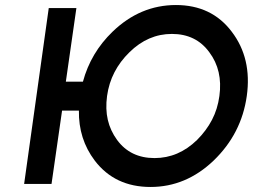

<svg xmlns="http://www.w3.org/2000/svg" viewBox="-20 -732 1006 764"><path d="M664 -597Q760 -597 813 -524Q840 -488 850 -444.5Q860 -401 853 -350Q846 -298 823.5 -255Q801 -212 764 -175Q690 -103 595 -103Q499 -103 446 -175Q419 -212 409 -255Q399 -298 406 -350Q413 -401 435.5 -444.5Q458 -488 495 -524Q569 -597 664 -597ZM680 -712Q538 -712 428 -606Q341 -522 310 -407H242L284 -700H174L76 0H185L227 -292H294Q292 -179 357 -93Q437 12 579 12Q720 12 830 -93Q941 -200 962 -350Q983 -500 902 -606Q822 -712 680 -712Z"/></svg>

Font: Unageo
Style: SemiBold-Italic
Weight: 600
Designer: Richard Sepsi
Foundry: Richard Sepsi
Version: Version 2.000